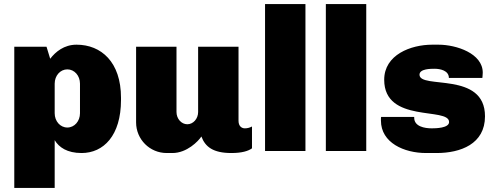

<svg xmlns="http://www.w3.org/2000/svg" viewBox="-20 -740 2424 941"><path d="M355 -521C294 -521 252 -486 226 -452L208 -511H50V181H248V-53C269 -18 309 10 380 10C487 10 573 -75 573 -250V-261C573 -436 476 -521 355 -521ZM310 -400C345 -400 372 -369 372 -330V-185C372 -146 345 -115 310 -115C275 -115 248 -146 248 -185V-330C248 -369 275 -400 310 -400Z M1149 -511H951V-191C951 -158 927 -131 898 -131C869 -131 845 -158 845 -191V-511H647V-140C647 -57 714 10 797 10H825C896 10 952 -48 967 -71C986 -20 1025 10 1114 10C1166 10 1197 0 1215 -13V-120C1204 -114 1192 -111 1180 -111C1165 -111 1149 -121 1149 -148Z M1477 -720H1279V0H1477Z M1775 -720H1577V0H1775Z M2129 -521H2098C1994 -521 1863 -472 1863 -349C1863 -134 2181 -217 2181 -142C2181 -112 2115 -111 2096 -111C2061 -111 2010 -120 2010 -163V-167H1848C1847 -164 1847 -161 1847 -158V-149C1847 -40 1961 10 2068 10H2120C2237 10 2357 -34 2357 -170C2357 -393 2036 -301 2036 -374C2036 -403 2091 -403 2110 -403C2138 -403 2180 -394 2180 -358H2344C2344 -362 2346 -370 2346 -384C2346 -478 2217 -521 2129 -521Z"/></svg>

Font: Chivo Light
Style: Bold
Weight: 900
Designer: Hector Gatti
Foundry: Omnibus-Type
Version: Version 1.003;PS 001.003;hotconv 1.0.70;makeotf.lib2.5.58329